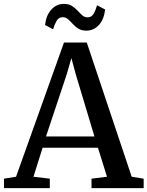

<svg xmlns="http://www.w3.org/2000/svg" viewBox="-30 -967 758 987"><path d="M52.5 -58.5 299 -748.5H416L647 -58.5L708.5 -48.5V0H440.5V-48.5L520 -58.5L473.5 -207.5H189L142 -58.5L226 -48.5V0H-9.5V-48.5ZM455.5 -265.5 358.5 -588.5 337 -668.5 313.5 -586.5 206.5 -265.5ZM414 -809.5Q389 -809.5 372.5 -820Q356 -830.5 344 -844Q332 -857.5 320 -868Q308 -878.5 292.5 -878.5Q272 -878.5 261.2 -860.2Q250.5 -842 243 -816.5L201.5 -838.5Q207.5 -889.5 234.2 -918.2Q261 -947 298.5 -947Q323.5 -947 339.8 -936.5Q356 -926 368.5 -912.5Q381 -899 392.8 -888.5Q404.5 -878 420 -878Q440 -877.5 451 -896Q462 -914.5 469 -940L510.5 -918Q504.5 -866.5 478 -838Q451.5 -809.5 414 -809.5Z"/></svg>

Font: Merriweather 28pt Medium
Style: Regular
Weight: 500
Version: Version 2.100